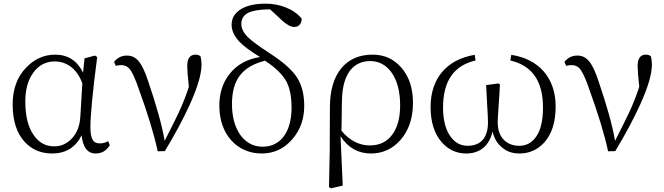

<svg xmlns="http://www.w3.org/2000/svg" viewBox="-20 -823 3623 1047"><path d="M264 14C339 14 392 -19 425 -85C432 -19 458 14 501 14C535 14 561 -1 579 -32L570 -53C555 -45 540 -41 524 -41C507 -41 494 -47 487 -58C478 -71 473 -95 473 -128C473 -193 485 -321 510 -512L498 -520L441 -505L433 -427C401 -492 350 -525 281 -525C221 -525 169 -502 124 -456C74 -405 49 -337 49 -254C49 -167 70 -99 113 -51C152 -8 202 14 264 14ZM276 -25C229 -25 192 -45 164 -86C133 -129 118 -191 118 -270C118 -334 132 -386 161 -426C190 -467 230 -488 279 -488C347 -488 402 -444 429 -368L418 -186C415 -137 400 -98 372 -68C345 -39 313 -25 276 -25Z M879 1C936 -93 981 -178 1016 -255C1058 -348 1079 -420 1079 -471C1079 -486 1077 -500 1074 -515C1067 -522 1058 -525 1046 -525C1016 -525 1001 -504 1001 -463C1001 -442 1004 -404 1010 -350C995 -303 976 -255 954 -208C940 -178 916 -130 882 -63C880 -60 879 -57 878 -55C863 -142 832 -251 787 -383C754 -483 723 -520 672 -520C644 -520 621 -509 602 -486L611 -464C623 -467 633 -468 642 -468C660 -468 675 -461 686 -448C697 -435 710 -410 724 -373C726 -368 729 -361 732 -351C785 -206 821 -88 840 2Z M1407 14C1474 14 1530 -12 1575 -65C1618 -115 1639 -175 1639 -246C1639 -308 1626 -359 1600 -400C1573 -442 1523 -486 1450 -533C1393 -570 1354 -599 1333 -619C1308 -644 1296 -668 1296 -692C1296 -721 1309 -741 1335 -754C1358 -765 1394 -771 1443 -772H1453L1522 -708C1546 -687 1567 -676 1585 -676C1609 -676 1626 -694 1625 -722C1602 -749 1573 -769 1537 -783C1504 -796 1468 -803 1429 -803C1374 -803 1330 -794 1297 -775C1261 -754 1243 -725 1243 -688C1243 -657 1257 -626 1285 -596C1309 -571 1347 -543 1398 -512C1327 -501 1272 -470 1233 -421C1195 -374 1176 -316 1176 -246C1176 -91 1272 14 1407 14ZM1413 -23C1363 -23 1323 -44 1292 -85C1261 -128 1245 -185 1245 -256C1245 -321 1259 -373 1287 -410C1316 -449 1362 -476 1425 -492C1482 -455 1520 -417 1541 -380C1560 -345 1570 -297 1570 -236C1570 -104 1510 -23 1413 -23Z M1849 189 1837 -80C1878 -17 1933 14 2003 14C2067 14 2121 -11 2164 -60C2209 -111 2232 -179 2232 -262C2232 -342 2211 -406 2168 -455C2127 -502 2075 -525 2012 -525C1940 -525 1884 -501 1843 -453C1800 -402 1779 -330 1779 -236L1778 2L1774 197L1785 204ZM1997 -30C1938 -30 1886 -57 1842 -110C1843 -127 1843 -173 1844 -248C1845 -271 1845 -282 1845 -281C1848 -413 1902 -490 1999 -490C2044 -490 2082 -471 2112 -432C2145 -388 2162 -327 2162 -248C2162 -181 2148 -129 2120 -90C2091 -50 2050 -30 1997 -30Z M2522 14C2559 14 2590 4 2615 -16C2640 -37 2657 -67 2666 -106C2675 -67 2693 -38 2720 -17C2745 4 2776 14 2812 14C2866 14 2911 -6 2947 -45C2989 -91 3010 -157 3010 -243C3010 -396 2920 -501 2768 -524L2763 -493C2882 -466 2941 -380 2941 -237C2941 -164 2928 -110 2901 -74C2878 -43 2849 -28 2812 -28C2777 -28 2749 -39 2728 -60C2705 -83 2694 -116 2694 -158C2694 -171 2696 -201 2699 -246C2703 -297 2705 -336 2706 -363L2698 -368L2631 -359C2632 -331 2634 -292 2637 -243C2640 -200 2641 -171 2641 -156C2641 -113 2631 -81 2611 -59C2592 -38 2564 -28 2529 -28C2492 -28 2461 -45 2437 -78C2410 -115 2396 -168 2396 -237C2396 -381 2455 -466 2573 -493L2569 -524C2416 -499 2328 -395 2328 -240C2328 -157 2349 -92 2390 -46C2426 -6 2470 14 2522 14Z M3335 1C3392 -93 3437 -178 3472 -255C3514 -348 3535 -420 3535 -471C3535 -486 3533 -500 3530 -515C3523 -522 3514 -525 3502 -525C3472 -525 3457 -504 3457 -463C3457 -442 3460 -404 3466 -350C3451 -303 3432 -255 3410 -208C3396 -178 3372 -130 3338 -63C3336 -60 3335 -57 3334 -55C3319 -142 3288 -251 3243 -383C3210 -483 3179 -520 3128 -520C3100 -520 3077 -509 3058 -486L3067 -464C3079 -467 3089 -468 3098 -468C3116 -468 3131 -461 3142 -448C3153 -435 3166 -410 3180 -373C3182 -368 3185 -361 3188 -351C3241 -206 3277 -88 3296 2Z"/></svg>

Font: AllPunType Light
Style: Regular
Weight: 300
Version: 1.0